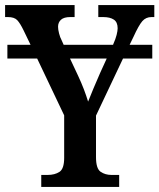

<svg xmlns="http://www.w3.org/2000/svg" viewBox="-21 -734 626 754"><path d="M141 0V-47H166Q194 -47 212.5 -59Q231 -71 231 -114V-281L125 -504H8V-558H99L72 -614Q58 -643 46.5 -655Q35 -667 10 -667H-1V-714H272V-667H255Q230 -667 218.5 -656.5Q207 -646 207 -629Q207 -618 211 -602.5Q215 -587 221 -576L229 -558H423L424 -561Q433 -581 437 -597Q441 -613 441 -623Q441 -647 426 -657Q411 -667 384 -667H365V-714H585V-667H574Q552 -667 538 -651Q524 -635 503 -589L488 -558H577V-504H462L356 -280V-117Q356 -72 374 -59.5Q392 -47 417 -47H447V0ZM285 -438Q299 -408 308.5 -383Q318 -358 325 -335Q334 -358 346 -386.5Q358 -415 372 -447L398 -504H254Z"/></svg>

Font: Noto Serif Condensed SemiBold
Style: Regular
Weight: 600
Width: 3
Designer: Monotype Design Team
Foundry: Monotype Imaging Inc.
Version: Version 2.013